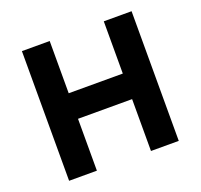

<svg xmlns="http://www.w3.org/2000/svg" viewBox="-122 -837 1018 974"><g transform="rotate(-20 387.0 -350.0)"><path d="M533 0V-700H683V0ZM91 0V-700H241V0ZM152 -280V-418H609V-280Z"/></g></svg>

Font: Readex Pro SemiBold
Style: Regular
Weight: 600
Designer: Bonnie Shaver-Troup, Thomas Jockin
Foundry: Lexend
Version: Version 1.204